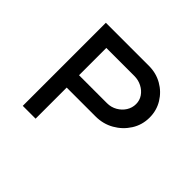

<svg xmlns="http://www.w3.org/2000/svg" viewBox="-153 -922 1144 1144"><g transform="rotate(45 419.0 -350.0)"><path d="M152 0V-700H516Q576 -700 626 -671.5Q676 -643 706 -594Q736 -545 736 -485Q736 -423 704 -372.5Q672 -322 619.5 -292Q567 -262 503 -262H260V0ZM260 -366H496Q530 -366 559 -382.5Q588 -399 605 -426Q622 -453 622 -485Q622 -516 605 -541Q588 -566 559 -581Q530 -596 496 -596H260Z"/></g></svg>

Font: Lexend Mega
Style: Regular
Weight: 400
Designer: Bonnie Shaver-Troup, Thomas Jockin
Foundry: Lexend
Version: Version 1.007